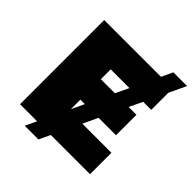

<svg xmlns="http://www.w3.org/2000/svg" viewBox="-226 -914 1129 1129"><g transform="rotate(45 338.0 -350.0)"><path d="M166 70 199 0H57V-700H529L562 -770H676L626 -664V-522H559L520 -440H585V-270H440L397 -178H639V0H313L280 70ZM406 -440 445 -522H289V-440ZM289 -191 326 -270H289Z"/></g></svg>

Font: Montserrat Thin Black
Style: Regular
Weight: 900
Version: Version 9.000